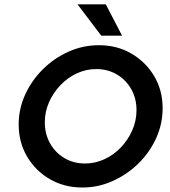

<svg xmlns="http://www.w3.org/2000/svg" viewBox="-20 -844 776 877"><path d="M356.2 12.5Q273.6 12.5 207.6 -25.7Q141.7 -63.9 103.5 -129.2Q65.3 -194.4 65.3 -275Q65.3 -346.5 94.8 -411.5Q124.3 -476.4 175.7 -527.4Q227.1 -578.5 293.1 -608Q359 -637.5 431.9 -637.5Q514.6 -637.5 580.2 -599.3Q645.8 -561.1 684.4 -496.2Q722.9 -431.2 722.9 -350Q722.9 -278.5 693.4 -213.2Q663.9 -147.9 612.2 -97.2Q560.4 -46.5 494.4 -17Q428.5 12.5 356.2 12.5ZM368.8 -97.2Q414.6 -97.2 456.9 -116.7Q499.3 -136.1 532.3 -170.8Q565.3 -205.6 584.4 -249.3Q603.5 -293.1 603.5 -341Q603.5 -394.4 579.5 -436.8Q555.6 -479.2 513.9 -503.8Q472.2 -528.5 419.4 -528.5Q372.9 -528.5 330.6 -508.7Q288.2 -488.9 255.6 -454.5Q222.9 -420.1 203.8 -376.7Q184.7 -333.3 184.7 -285.4Q184.7 -231.9 208.7 -189.2Q232.6 -146.5 274.3 -121.9Q316 -97.2 368.8 -97.2ZM442.4 -681.2 334 -824.3H463.2L537.5 -681.2Z"/></svg>

Font: Afacad SemiBold
Style: Italic
Weight: 600
Italic angle: -14°
Designer: Kristian Moeller
Foundry: Dicotype
Version: Version 1.000